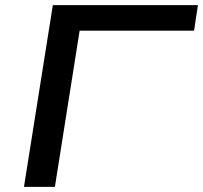

<svg xmlns="http://www.w3.org/2000/svg" viewBox="-20 -725 788 745"><path d="M73 0 185 -705H748L733 -606H289L193 0Z"/></svg>

Font: Nunito Sans 10pt Expanded SemiBold
Style: Italic
Weight: 600
Width: 7
Italic angle: -9°
Designer: Vernon Adams
Foundry: Vernon Adams
Version: Version 3.101;gftools[0.9.27]